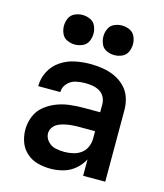

<svg xmlns="http://www.w3.org/2000/svg" viewBox="-114 -846 804 940"><g transform="rotate(15 288.0 -376.0)"><path d="M230 8Q263 8 295 -1Q327 -10 353 -32Q379 -54 394 -83V0H506V-363Q506 -395 496 -425.5Q486 -456 463 -479Q440 -502 411 -515Q382 -528 350 -533Q318 -538 287 -538Q248 -538 209.5 -530Q171 -522 138 -500Q105 -478 86.5 -442.5Q68 -407 68 -368V-367H180Q180 -367 180 -367Q180 -367 180 -367Q180 -392 197.5 -411Q215 -430 238.5 -435.5Q262 -441 287 -441Q305 -441 324 -438Q343 -435 359.5 -425.5Q376 -416 385 -399Q394 -382 394 -363V-322H310Q276 -322 241.5 -318Q207 -314 174.5 -301.5Q142 -289 115 -267Q88 -245 75 -212.5Q62 -180 62 -146Q62 -113 73 -82.5Q84 -52 109 -30Q134 -8 165.5 0Q197 8 229 8ZM274 -89Q251 -89 228.5 -94Q206 -99 190 -117Q174 -135 174 -157Q174 -174 184.5 -188Q195 -202 210.5 -209Q226 -216 242.5 -219.5Q259 -223 276 -224.5Q293 -226 310 -226H394V-189Q394 -167 385 -146Q376 -125 358 -112Q340 -99 318 -94Q296 -89 274 -89ZM388 -610Q408 -610 427 -618.5Q446 -627 454.5 -646Q463 -665 463 -685Q463 -705 454.5 -724Q446 -743 427 -751.5Q408 -760 388 -760Q368 -760 349 -751.5Q330 -743 321.5 -724Q313 -705 313 -685Q313 -665 321.5 -646Q330 -627 349 -618.5Q368 -610 388 -610ZM188 -610Q208 -610 227 -618.5Q246 -627 254.5 -646Q263 -665 263 -685Q263 -705 254.5 -724Q246 -743 227 -751.5Q208 -760 188 -760Q168 -760 149 -751.5Q130 -743 121.5 -724Q113 -705 113 -685Q113 -665 121.5 -646Q130 -627 149 -618.5Q168 -610 188 -610Z"/></g></svg>

Font: Iosevka Sparkle Semibold
Style: Regular
Weight: 600
Designer: Belleve Invis
Foundry: Belleve Invis
Version: Version 4.5.0; ttfautohint (v1.8.3)